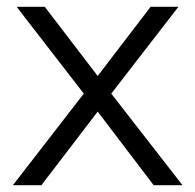

<svg xmlns="http://www.w3.org/2000/svg" viewBox="-20 -546 576 566"><path d="M268 -217 433 0H518L308 -270L506 -526H424L268 -322L112 -526H29L227 -270L18 0H102Z"/></svg>

Font: Montserrat-Alt1
Style: Regular
Weight: 400
Designer: Differentunic
Foundry: Differentunic
Version: Version 7.222